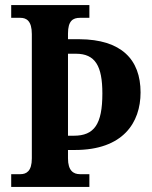

<svg xmlns="http://www.w3.org/2000/svg" viewBox="-20 -734 598 754"><path d="M24 0H331V-50H294C268 -50 247 -64 247 -112V-145H274C463 -145 532 -252 532 -371C532 -501 456 -579 292 -580H247V-602C247 -652 266 -664 294 -664H331V-714H24V-664H60C84 -664 105 -652 105 -600V-112C105 -62 84 -50 60 -50H24ZM270 -201H247V-523H278C354 -523 382 -475 382 -367C382 -246 350 -201 270 -201Z"/></svg>

Font: Noto Serif Thai Condensed
Style: Bold
Weight: 700
Width: 3
Designer: Monotype Design Team
Foundry: Monotype Imaging Inc.
Version: Version 2.002